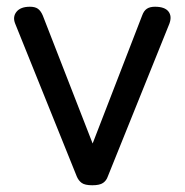

<svg xmlns="http://www.w3.org/2000/svg" viewBox="-20 -535 549 570"><path d="M254 15Q232 15 222.5 8Q213 1 208 -11L25 -465Q17 -485 29 -500Q41 -515 69 -515Q84 -515 92.5 -509Q101 -503 107 -489L255 -109L402 -489Q407 -503 416 -509Q425 -515 440 -515Q469 -515 480 -501Q491 -487 483 -465L300 -11Q296 1 286 8Q276 15 254 15Z"/></svg>

Font: Playwrite IT Moderna
Style: Regular
Weight: 400
Designer: Veronika Burian, José Scaglione
Foundry: TypeTogether
Version: Version 1.002